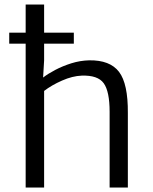

<svg xmlns="http://www.w3.org/2000/svg" viewBox="-20 -833 679 853"><path d="M94 0V-639H21V-688H94V-813H176V-688H308V-639H176V-565L171.5 -488.5Q192.5 -505 225.2 -522.2Q258 -539.5 297 -551.8Q336 -564 376 -565Q468.5 -566.5 508.8 -513.8Q549 -461 548 -331V0H467V-336Q467 -427 440.8 -463.2Q414.5 -499.5 343 -497Q302 -495.5 255.5 -475Q209 -454.5 176 -429V0Z"/></svg>

Font: Merriweather Sans Light
Style: Regular
Weight: 300
Designer: Eben Sorkin
Foundry: Eben Sorkin
Version: Version 2.001; ttfautohint (v1.8.3)